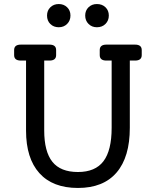

<svg xmlns="http://www.w3.org/2000/svg" viewBox="-20 -921 772 951"><path d="M213 -844Q213 -869 229.5 -885Q246 -901 271 -901Q296 -901 312.5 -885Q329 -869 329 -844Q329 -819 312.5 -802.5Q296 -786 271 -786Q246 -786 229.5 -802Q213 -818 213 -844ZM460 -786Q435 -786 418.5 -802.5Q402 -819 402 -844Q402 -869 418.5 -885Q435 -901 460 -901Q486 -901 502.5 -885Q519 -869 519 -844Q519 -819 502.5 -802.5Q486 -786 460 -786ZM649 -700Q682 -700 682 -673V-648Q682 -621 649 -621H623V-288Q623 -143 557.5 -66.5Q492 10 366 10Q241 10 175 -63.5Q109 -137 109 -274V-621H83Q50 -621 50 -648V-673Q50 -700 83 -700H225Q258 -700 258 -673V-648Q258 -621 225 -621H199V-275Q199 -170 239.5 -119.5Q280 -69 366 -69Q452 -69 492.5 -122.5Q533 -176 533 -288V-621H507Q474 -621 474 -648V-673Q474 -700 507 -700Z"/></svg>

Font: Solway
Style: Regular
Weight: 400
Designer: Mariya V. Pigoulevskaya
Foundry: The Northern Block Ltd.
Version: Version 1.000;hotconv 1.0.109;makeotfexe 2.5.65596